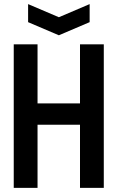

<svg xmlns="http://www.w3.org/2000/svg" viewBox="-20 -916 573 936"><path d="M47 0V-700H163V-412H370V-700H486V0H370V-308H163V0ZM417 -896V-808L267 -744L117 -808V-896L267 -832Z"/></svg>

Font: Tektur SemiCondensed Medium
Style: Regular
Weight: 500
Width: 4
Designer: Adam Jagosz
Foundry: Adam Jagosz
Version: Version 1.005;gftools[0.9.30]